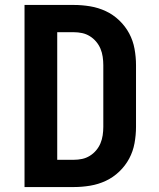

<svg xmlns="http://www.w3.org/2000/svg" viewBox="-20 -755 640 775"><path d="M79 0V-735H278Q311 -735 344 -729.5Q377 -724 407 -710Q437 -696 461.5 -672.5Q486 -649 501.5 -620Q517 -591 523 -558Q529 -525 529 -492V-243Q529 -210 523 -177Q517 -144 501.5 -115Q486 -86 461.5 -62.5Q437 -39 407 -25Q377 -11 344 -5.5Q311 0 278 0ZM211 -110H278Q295 -110 311.5 -113.5Q328 -117 342.5 -126Q357 -135 368 -148Q379 -161 385.5 -176.5Q392 -192 394.5 -209Q397 -226 397 -243V-492Q397 -509 394.5 -526Q392 -543 385.5 -558.5Q379 -574 368 -587Q357 -600 342.5 -609Q328 -618 311.5 -621.5Q295 -625 278 -625H211Z"/></svg>

Font: Iosevka Extrabold Extended
Style: Regular
Weight: 800
Width: 7
Monospace: yes
Designer: Belleve Invis
Foundry: Belleve Invis
Version: Version 32.5.0; ttfautohint (v1.8.4)